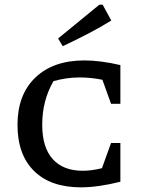

<svg xmlns="http://www.w3.org/2000/svg" viewBox="-20 -795 623 823"><path d="M327 8Q197 8 126 -62Q55 -132 55 -260Q55 -389 131.5 -462.5Q208 -536 342 -536Q375 -536 414.5 -531Q454 -526 496 -516V-350H456L419 -453Q395 -458 370.5 -460.5Q346 -463 321 -463Q264 -463 209 -447Q185 -405 173 -359Q161 -313 161 -260Q161 -163 206 -113Q251 -63 335 -63Q372 -63 417 -74L456 -182H496V-16Q400 8 327 8ZM249 -597 229 -630 406 -775H420L457 -707Q407 -676 354.5 -649Q302 -622 249 -597Z"/></svg>

Font: Piazzolla SC Medium
Style: Regular
Weight: 500
Designer: Juan Pablo del Peral
Foundry: Huerta Tipografica
Version: Version 1.330